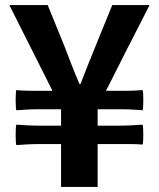

<svg xmlns="http://www.w3.org/2000/svg" viewBox="-20 -741 630 761"><path d="M486 -551 573 -721H425L359 -559C339 -510 319 -460 299 -408H295C273 -459 254 -509 235 -559L169 -721H17L188 -381H116C91 -381 62 -382 45 -384C41 -381 41 -308 45 -304C74 -306 103 -308 133 -308H222V-243H133C103 -243 67 -245 45 -247C41 -243 41 -170 45 -166C74 -168 103 -170 133 -170H222V0H367V-170H456H501C517 -170 534 -169 545 -168C549 -170 549 -243 545 -247C516 -245 487 -243 456 -243H367V-308H456C487 -308 523 -306 545 -304C549 -308 549 -381 545 -384C521 -382 497 -381 473 -381H400Z"/></svg>

Font: GenSekiGothic2 TW B
Style: Regular
Weight: 700
Version: Version 2.100;PS 2.1;hotconv 16.6.51;makeotf.lib2.5.65220 DE